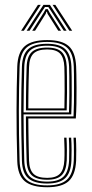

<svg xmlns="http://www.w3.org/2000/svg" viewBox="-20 -773 382 799"><path d="M176.5 6.2Q113 6.2 83.2 -18.8Q53.5 -43.8 51.8 -103.2Q50 -161.5 49.4 -213.4Q48.8 -265.2 48.8 -312.9Q48.8 -360.5 49.6 -405.8Q50.5 -451 51.8 -495.8Q53.8 -555 82.9 -580.6Q112 -606.2 176.2 -606.2Q238.2 -606.2 266.2 -581Q294.2 -555.8 296.8 -496.8Q297.2 -488.5 297.8 -464.6Q298.2 -440.8 298.5 -408.4Q298.8 -376 298.1 -342.1Q297.5 -308.2 295.5 -280H97.8Q98 -250.5 98.4 -222.4Q98.8 -194.2 99.4 -165.5Q100 -136.8 100.8 -105.2Q102 -66.8 119.2 -49.8Q136.5 -32.8 176.5 -32.8Q212.5 -32.8 229.1 -49.6Q245.8 -66.5 247.8 -105.8Q248.8 -124.8 248.5 -152.9Q248.2 -181 247 -200H256.8Q258.2 -176.5 258.4 -148.6Q258.5 -120.8 257.8 -105.2Q255.5 -62.2 236.5 -43.6Q217.5 -25 176.5 -25Q131.8 -25 112 -43.8Q92.2 -62.5 90.8 -105Q89.8 -140.5 89.1 -171.5Q88.5 -202.5 88.2 -231.4Q88 -260.2 87.8 -288.5H286Q287.2 -314.8 287.8 -347.1Q288.2 -379.5 288.1 -410.6Q288 -441.8 287.8 -465.1Q287.5 -488.5 287 -496.2Q284.8 -551.5 258.8 -575Q232.8 -598.5 176.2 -598.5Q116.5 -598.5 89.9 -574.4Q63.2 -550.2 61.5 -494.8Q60.2 -451.8 59.4 -406.6Q58.5 -361.5 58.5 -313.5Q58.5 -265.5 59.1 -213.5Q59.8 -161.5 61.5 -104.5Q63 -49.5 89.6 -25.5Q116.2 -1.5 176.5 -1.5Q232.5 -1.5 258.4 -25.2Q284.2 -49 287 -104.2Q287.5 -113.5 287.6 -130.6Q287.8 -147.8 287.4 -166.6Q287 -185.5 286 -200H295.8Q297.2 -178.2 297.4 -148.9Q297.5 -119.5 296.8 -103.8Q293.8 -44.8 265.8 -19.2Q237.8 6.2 176.5 6.2ZM176.5 -9.2Q123 -9.2 97.9 -30.9Q72.8 -52.5 71.2 -104.5Q69.8 -160 69 -211Q68.2 -262 68.2 -309.9Q68.2 -357.8 69.1 -403.6Q70 -449.5 71.2 -494.5Q72.8 -546 97.2 -568.4Q121.8 -590.8 176.2 -590.8Q228.2 -590.8 251.6 -568.6Q275 -546.5 277.2 -496Q277.8 -485.8 278.2 -452.4Q278.8 -419 278.5 -376.6Q278.2 -334.2 276.5 -296.8H78Q78 -253.5 78.8 -204.1Q79.5 -154.8 81 -104.8Q82.5 -57.5 105 -37.4Q127.5 -17.2 176.5 -17.2Q222.8 -17.2 243.9 -37.6Q265 -58 267.5 -105Q268.2 -119.2 268.1 -148.5Q268 -177.8 266.5 -200H276.2Q277.8 -177.8 277.9 -148.5Q278 -119.2 277.2 -104.5Q274.8 -53.5 251.2 -31.4Q227.8 -9.2 176.5 -9.2ZM78 -305.2H267Q268.5 -343.5 268.6 -383.2Q268.8 -423 268.4 -453.8Q268 -484.5 267.5 -495.5Q265.5 -541.8 244.6 -562.2Q223.8 -582.8 176.2 -582.8Q125.2 -582.8 103.9 -561.5Q82.5 -540.2 81 -494Q79.5 -446.8 78.9 -399.1Q78.2 -351.5 78 -305.2ZM88 -313.5Q88 -342 88.2 -371Q88.5 -400 89.1 -430.4Q89.8 -460.8 90.8 -493.8Q92.2 -537.5 112.1 -556.2Q132 -575 176.2 -575Q219.2 -575 237.6 -555.9Q256 -536.8 257.8 -495Q258.2 -483.2 258.6 -453.8Q259 -424.2 258.9 -386.9Q258.8 -349.5 257.5 -313.5ZM97.8 -322H248Q248.8 -358.2 248.9 -393.9Q249 -429.5 248.6 -456.8Q248.2 -484 247.8 -494.5Q246.2 -532.8 230 -550Q213.8 -567.2 176.2 -567.2Q136.5 -567.2 119.2 -549.9Q102 -532.5 100.8 -493.5Q99.8 -462 99.1 -433.2Q98.5 -404.5 98.2 -377.2Q98 -350 97.8 -322ZM67.8 -645 137.8 -752.8H149.5L79.2 -645ZM90.8 -645 160.8 -752.8H187.5L257.2 -645H245.5L192.2 -727.5L181 -744H167.2L155.8 -727.2L102.8 -645ZM114 -645 162.2 -721 169.8 -735H178.5L186 -721L234.2 -645H222.5L178 -715.5L175.2 -724.2H173L170.2 -715.5L125.8 -645ZM268.8 -645 198.8 -752.8H210.2L280.5 -645Z"/></svg>

Font: Big Shoulders Inline Text ExtraLight
Style: Regular
Weight: 250
Version: Version 2.002